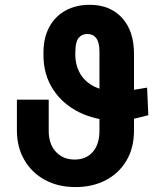

<svg xmlns="http://www.w3.org/2000/svg" viewBox="-20 -757 676 787"><path d="M583 -397.9 587.9 -284.7Q556.2 -276.4 534.7 -271.5Q513.2 -266.6 496.3 -264.6Q479.5 -262.7 462.4 -262.7Q373 -262.7 304.4 -296.9Q235.8 -331.1 197 -391.4Q158.2 -451.7 158.2 -530.3V-543.9Q158.7 -603.5 182.4 -647Q206.1 -690.4 248.8 -713.9Q291.5 -737.3 347.7 -737.3Q431.2 -737.3 480.2 -683.8Q529.3 -630.4 529.3 -535.2V-222.2Q529.3 -150.9 498.3 -98.6Q467.3 -46.4 413.3 -18.3Q359.4 9.8 289.6 9.8Q217.8 9.8 163.8 -19.8Q109.9 -49.3 79.6 -101.8Q49.3 -154.3 49.3 -222.2V-348.6H179.7V-222.2Q179.2 -167.5 208.5 -135.3Q237.8 -103 286.6 -103Q332.5 -103 360.1 -134Q387.7 -165 387.7 -222.2V-547.9Q387.2 -584 374.3 -600.8Q361.3 -617.7 337.9 -617.7Q315.9 -617.7 302.7 -602.1Q289.6 -586.4 289.1 -550.8L288.6 -535.2Q288.6 -489.7 308.6 -455.3Q328.6 -420.9 367.9 -401.6Q407.2 -382.3 462.4 -382.3Q474.6 -382.3 483.4 -382.8Q492.2 -383.3 503.2 -384.8Q514.2 -386.2 532.7 -389.4Q551.3 -392.6 583 -397.9Z"/></svg>

Font: Inter Cardless Display
Style: Bold
Weight: 700
Designer: Rasmus Andersson
Foundry: rsms
Version: Version 4.001;git-9221beed3